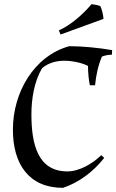

<svg xmlns="http://www.w3.org/2000/svg" viewBox="-20 -888 559 923"><path d="M477 -797C478 -811 469 -847 462 -859C451 -863 432 -867 420 -868C380 -820 320 -767 263 -742L271 -722ZM304 -64C161 -64 131 -196 131 -339C131 -411 144 -495 182 -560C213 -586 250 -596 290 -596C324 -596 373 -587 403 -571C403 -544 406 -505 412 -478H437C442 -527 451 -571 470 -616C485 -622 502 -625 518 -625L519 -647C458 -658 375 -666 313 -666C143 -619 42 -443 42 -265C42 -100 118 15 283 15C361 -11 430 -64 481 -129L467 -142C424 -101 362 -64 304 -64Z"/></svg>

Font: Almendra
Style: Regular
Weight: 400
Designer: Ana Sanfelippo
Foundry: Ana Sanfelippo
Version: Version 1.003